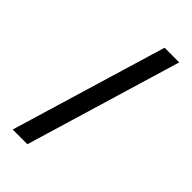

<svg xmlns="http://www.w3.org/2000/svg" viewBox="-244 -799 915 915"><g transform="rotate(45 213.0 -342.0)"><path d="M380.9 -735.8 145 51.8H45.9L282.2 -735.8Z"/></g></svg>

Font: Perun
Style: Bold
Weight: 700
Foundry: Copyright (c) Stefan Peev, Context Ltd, 2016
Version: Version 1.0000